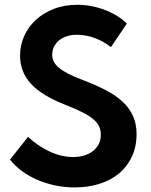

<svg xmlns="http://www.w3.org/2000/svg" viewBox="-20 -784 645 818"><path d="M297.3 14.5Q254.1 14.5 213.2 5.7Q172.3 -3.2 136.4 -19.1Q100.5 -35 71.4 -56.8Q42.3 -78.6 22.7 -104.1L99.5 -200.9Q142.7 -160.9 192.5 -138Q242.3 -115 291.8 -115Q317.3 -115 338.9 -121.6Q360.5 -128.2 376.1 -140.5Q391.8 -152.7 400.7 -170.2Q409.5 -187.7 409.5 -209.5Q409.5 -229.5 402.3 -245.5Q395 -261.4 377.5 -276.1Q360 -290.9 331.4 -305.5Q302.7 -320 260 -336.8Q208.6 -356.8 171.8 -379.3Q135 -401.8 111.4 -427.7Q87.7 -453.6 76.6 -483.4Q65.5 -513.2 65.5 -547.7Q65.5 -590.5 82.7 -629.5Q100 -668.6 131.8 -698.4Q163.6 -728.2 208.9 -745.9Q254.1 -763.6 309.5 -763.6Q341.8 -763.6 372.7 -757.3Q403.6 -750.9 431.1 -740Q458.6 -729.1 481.6 -714.5Q504.5 -700 520.5 -683.6L452.7 -583.6Q423.6 -606.4 385.7 -621.1Q347.7 -635.9 307.7 -635.9Q282.7 -635.9 263 -629.1Q243.2 -622.3 229.8 -610.5Q216.4 -598.6 209.3 -583.4Q202.3 -568.2 202.3 -550.9Q202.3 -535.5 209.1 -521.8Q215.9 -508.2 231.1 -495.2Q246.4 -482.3 271.4 -469.5Q296.4 -456.8 332.7 -443.2Q386.4 -422.7 428.9 -400.9Q471.4 -379.1 500.9 -352Q530.5 -325 546.1 -291.1Q561.8 -257.3 561.8 -212.7Q561.8 -159.1 542 -116.8Q522.3 -74.5 487.3 -45.2Q452.3 -15.9 403.6 -0.7Q355 14.5 297.3 14.5Z"/></svg>

Font: Spartan
Style: Bold
Weight: 700
Designer: Matt Bailey, Mirko Velimirovic
Foundry: Matt Bailey
Version: Version 1.005